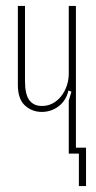

<svg xmlns="http://www.w3.org/2000/svg" viewBox="-20 -516 321 645"><path d="M210 -212Q202 -178 177 -159Q152 -140 120 -140Q88 -140 64 -161.5Q40 -183 40 -231V-496H64V-243Q64 -199 78.5 -179.5Q93 -160 121 -160Q141 -160 157.5 -169Q174 -178 186 -193.5Q198 -209 204.5 -228.5Q211 -248 211 -269V-496H235V0H211V-178L220 -208ZM221 -20H269V109H245V0H221Z"/></svg>

Font: Moniqa Thin Paragraph
Style: Regular
Weight: 100
Designer: Rajesh Rajput
Foundry: Rajesh Rajput
Version: Version 1.000